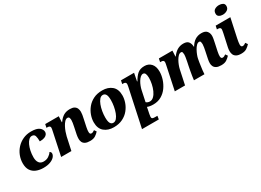

<svg xmlns="http://www.w3.org/2000/svg" viewBox="-28 -1678 3833 2822"><g transform="rotate(-30 1889.0 -267.0)"><path d="M256 10Q190 10 137 -11.5Q84 -33 53.5 -79Q23 -125 23 -200Q23 -267 47.5 -329.5Q72 -392 117 -440.5Q162 -489 224 -517.5Q286 -546 361 -546Q456 -546 498 -513.5Q540 -481 540 -436Q540 -417 527 -398Q514 -379 484 -367Q454 -355 402 -355Q402 -412 391.5 -448Q381 -484 338 -484Q312 -484 287.5 -461Q263 -438 244.5 -398Q226 -358 215 -306.5Q204 -255 204 -198Q204 -138 229.5 -104Q255 -70 305 -70Q354 -70 390.5 -93.5Q427 -117 447 -149Q471 -137 471 -113Q471 -84 446.5 -55.5Q422 -27 374 -8.5Q326 10 256 10Z M1048 10Q995 10 966 -5.5Q937 -21 925.5 -46Q914 -71 914 -99Q914 -134 921 -170L945 -285Q953 -323 957 -348.5Q961 -374 961 -395Q961 -414 955 -433Q949 -452 925 -452Q901 -452 878 -428Q855 -404 835.5 -367.5Q816 -331 802 -292Q788 -253 781 -222L733 0H559L640 -384Q650 -428 650 -444Q650 -479 604 -479H586L598 -536H828L823 -437H828Q869 -494 913 -520Q957 -546 1020 -546Q1067 -546 1094 -530Q1121 -514 1132 -487.5Q1143 -461 1143 -430Q1143 -408 1138.5 -379.5Q1134 -351 1126 -317L1100 -194Q1094 -166 1092.5 -148.5Q1091 -131 1091 -117Q1091 -77 1119 -77Q1134 -77 1146 -83Q1158 -89 1174 -100L1199 -64Q1174 -35 1139.5 -12.5Q1105 10 1048 10Z M1451 10Q1353 10 1290.5 -42.5Q1228 -95 1228 -201Q1228 -258 1249 -318Q1270 -378 1312 -430Q1354 -482 1418 -514Q1482 -546 1569 -546Q1668 -546 1730 -493.5Q1792 -441 1792 -335Q1792 -278 1771.5 -218Q1751 -158 1709 -106Q1667 -54 1602.5 -22Q1538 10 1451 10ZM1476 -51Q1508 -51 1533 -80Q1558 -109 1575 -155Q1592 -201 1601.5 -254.5Q1611 -308 1611 -357Q1611 -427 1593.5 -455.5Q1576 -484 1544 -484Q1512 -484 1487.5 -455.5Q1463 -427 1445.5 -381Q1428 -335 1419 -281.5Q1410 -228 1410 -179Q1410 -109 1427 -80Q1444 -51 1476 -51Z M1793 240 1930 -401Q1932 -413 1934 -424.5Q1936 -436 1936 -444Q1936 -479 1890 -479H1872L1884 -536H2106L2080 -403H2087Q2122 -468 2166 -507Q2210 -546 2286 -546Q2354 -546 2397 -499.5Q2440 -453 2440 -365Q2440 -303 2419 -237.5Q2398 -172 2358 -115.5Q2318 -59 2258 -24.5Q2198 10 2120 10Q2059 10 2019 -7Q2018 -1 2015.5 11.5Q2013 24 2011 35L1997 104Q1991 134 1991 148Q1991 169 2004 176Q2017 183 2046 183H2087L2078 240ZM2098 -54Q2135 -54 2165 -83.5Q2195 -113 2216 -160Q2237 -207 2248 -260.5Q2259 -314 2259 -362Q2259 -403 2248.5 -430.5Q2238 -458 2210 -458Q2187 -458 2165.5 -438.5Q2144 -419 2125.5 -388.5Q2107 -358 2094 -324Q2081 -290 2075 -261L2036 -77Q2047 -67 2063 -60.5Q2079 -54 2098 -54Z M3275 10Q3222 10 3193 -5.5Q3164 -21 3152 -46Q3140 -71 3140 -99Q3140 -115 3142 -133.5Q3144 -152 3148 -170L3173 -290Q3178 -313 3183.5 -345Q3189 -377 3189 -398Q3189 -415 3184.5 -433.5Q3180 -452 3159 -452Q3136 -452 3113.5 -429Q3091 -406 3072.5 -372Q3054 -338 3041 -304Q3028 -270 3024 -248L3014 -193Q3011 -171 3006 -137Q3001 -103 2996.5 -66Q2992 -29 2991 0H2813Q2816 -31 2822.5 -70Q2829 -109 2836 -149.5Q2843 -190 2850 -222L2864 -289Q2873 -331 2876.5 -360Q2880 -389 2880 -398Q2880 -415 2876 -433.5Q2872 -452 2852 -452Q2828 -452 2806 -430.5Q2784 -409 2765.5 -376.5Q2747 -344 2733.5 -308.5Q2720 -273 2714 -245L2662 0H2488L2569 -384Q2579 -428 2579 -444Q2579 -479 2533 -479H2515L2527 -536H2757L2752 -437H2756Q2800 -496 2845.5 -521Q2891 -546 2945 -546Q3006 -546 3030.5 -515Q3055 -484 3058 -436V-427H3062Q3097 -486 3143.5 -516Q3190 -546 3252 -546Q3317 -546 3344 -513Q3371 -480 3371 -434Q3371 -412 3365.5 -382Q3360 -352 3353 -320L3326 -194Q3320 -166 3318.5 -148.5Q3317 -131 3317 -117Q3317 -77 3346 -77Q3361 -77 3373 -83Q3385 -89 3401 -100L3426 -64Q3400 -35 3366 -12.5Q3332 10 3275 10Z M3664 -622Q3628 -622 3602.5 -638Q3577 -654 3577 -687Q3577 -735 3609.5 -754.5Q3642 -774 3683 -774Q3719 -774 3746 -759Q3773 -744 3773 -708Q3773 -665 3739.5 -643.5Q3706 -622 3664 -622ZM3615 10Q3562 10 3532.5 -6.5Q3503 -23 3491.5 -49.5Q3480 -76 3480 -107Q3480 -138 3487 -170L3533 -381Q3537 -403 3540 -419Q3543 -435 3543 -444Q3543 -479 3497 -479H3479L3491 -536H3740L3671 -215Q3665 -185 3661 -160Q3657 -135 3657 -117Q3657 -77 3687 -77Q3701 -77 3713 -83Q3725 -89 3741 -100L3766 -64Q3740 -35 3706 -12.5Q3672 10 3615 10Z"/></g></svg>

Font: Noto Serif ExtraBold
Style: Italic
Weight: 800
Italic angle: -12°
Designer: Monotype Design Team
Foundry: Monotype Imaging Inc.
Version: Version 2.013